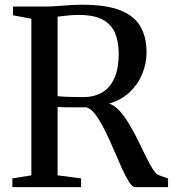

<svg xmlns="http://www.w3.org/2000/svg" viewBox="-20 -770 713 790"><path d="M31 0V-36L109 -48.5V-693L33.5 -707V-743H158.5Q188 -743 215 -745Q242 -747 267.5 -748.8Q293 -750.5 319.5 -750.5Q418 -750.5 475.8 -727.2Q533.5 -704 558.2 -660.2Q583 -616.5 583 -555Q583 -508.5 565 -465.2Q547 -422 512.8 -390Q478.5 -358 429 -344Q452.5 -336 473.5 -312.2Q494.5 -288.5 513.5 -256.2Q532.5 -224 549.2 -189.8Q566 -155.5 581 -124.8Q596 -94 609 -73.8Q622 -53.5 633 -49.5L671.5 -35.5V0H536.5Q524.5 0 510.5 -22.2Q496.5 -44.5 480.5 -80Q464.5 -115.5 447.2 -156Q430 -196.5 411.5 -233.8Q393 -271 374 -297Q355 -323 335.5 -328.5Q324.5 -328.5 307.5 -328.5Q290.5 -328.5 272.5 -328.5Q254.5 -328.5 239.5 -328.8Q224.5 -329 217 -329.5V-48.5L313.5 -36V0ZM321.5 -370.5Q369 -370.5 401.8 -390.5Q434.5 -410.5 451.5 -450.5Q468.5 -490.5 468.5 -549Q468.5 -599 453.2 -634.5Q438 -670 402.5 -689.2Q367 -708.5 305.5 -708.5Q286 -708.5 269.8 -707.2Q253.5 -706 240.5 -704.2Q227.5 -702.5 217 -701.5V-374Q231 -372.5 251.5 -371.8Q272 -371 291.5 -370.8Q311 -370.5 321.5 -370.5Z"/></svg>

Font: Merriweather 72pt
Style: Regular
Weight: 400
Version: Version 2.100